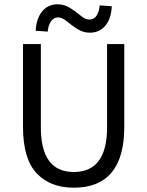

<svg xmlns="http://www.w3.org/2000/svg" viewBox="-20 -861 685 893"><path d="M323 12Q214 12 150.5 -55Q87 -122 87 -271V-656H170V-269Q170 -61 323 -61Q478 -61 478 -269V-656H558V-271Q558 12 323 12ZM398 -709Q366 -709 339 -726.5Q312 -744 290.5 -762Q269 -780 250 -780Q231 -780 218 -763Q205 -746 202 -714L146 -718Q149 -775 176 -808Q203 -841 248 -841Q280 -841 307 -823.5Q334 -806 355.5 -788Q377 -770 396 -770Q436 -770 444 -836L500 -832Q497 -774 470 -741.5Q443 -709 398 -709Z"/></svg>

Font: Toshiba Sans
Style: Regular
Weight: 400
Designer: Paul D. Hunt
Foundry: Toshiba Corporation
Version: Version 2.020;PS 2.0;hotconv 1.0.86;makeotf.lib2.5.63406